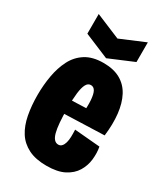

<svg xmlns="http://www.w3.org/2000/svg" viewBox="-185 -810 783 904"><g transform="rotate(30 206.5 -358.0)"><path d="M220 13Q161 13 121.5 -7Q82 -27 59.5 -62.5Q37 -98 27.5 -147.5Q18 -197 18 -255Q18 -309 27 -360Q36 -411 57 -452Q78 -493 116 -517Q154 -541 213 -541Q268 -541 305 -520Q342 -499 362.5 -460Q383 -421 389 -367Q395 -313 387 -248L125 -239V-311L260 -316L245 -272Q250 -327 247.5 -359.5Q245 -392 236.5 -406.5Q228 -421 213 -421Q197 -421 188 -404Q179 -387 175 -354Q171 -321 171 -273Q171 -182 182 -141.5Q193 -101 219 -101Q230 -101 237.5 -109Q245 -117 249 -131Q253 -145 253.5 -163.5Q254 -182 253 -202L392 -190Q398 -157 394 -121.5Q390 -86 371.5 -55.5Q353 -25 316.5 -6Q280 13 220 13ZM77 -729 211 -673 344 -729V-622L211 -566L77 -622Z"/></g></svg>

Font: Bricolage Grotesque 72pt Condensed ExtraBold
Style: Regular
Weight: 800
Width: 3
Designer: Mathieu Triay
Foundry: Atelier Triay
Version: Version 1.001;gftools[0.9.33.dev8+g029e19f]